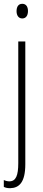

<svg xmlns="http://www.w3.org/2000/svg" viewBox="-24 -747 228 1009"><path d="M63 -688C63 -667 73 -650 93 -650C112 -650 123 -665 123 -689C123 -709 115 -727 93 -727C71 -727 63 -709 63 -688ZM29 242C77 241 109 211 109 116V-529H72V110C72 175 60 206 25 206C15 206 4 203 -4 199V235C3 239 14 242 29 242Z"/></svg>

Font: Noto Sans Devanagari UI ExtraCondensed ExtraLight
Style: Regular
Weight: 200
Width: 2
Designer: Jelle Bosma - Monotype Design Team
Foundry: Monotype Imaging Inc.
Version: Version 2.004